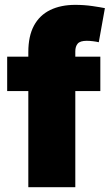

<svg xmlns="http://www.w3.org/2000/svg" viewBox="-20 -778 462 798"><path d="M397 -542.5V-399.4H9.8V-542.5ZM97.7 0V-561.5Q97.7 -627.9 121.1 -671.4Q144.5 -714.8 188.5 -736.3Q232.4 -757.8 293 -757.8Q330.1 -757.8 364.7 -752.7Q399.4 -747.6 416 -744.1L390.6 -602.5Q380.4 -605 366.2 -606.7Q352.1 -608.4 340.3 -608.4Q313 -608.4 303 -596.7Q293 -585 293 -564.5V0Z"/></svg>

Font: Inter 16pt Black
Style: Regular
Weight: 900
Version: Version 4.001;git-66647c0bb